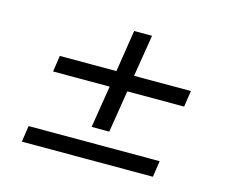

<svg xmlns="http://www.w3.org/2000/svg" viewBox="-82 -655 912 767"><g transform="rotate(15 374.0 -271.5)"><path d="M319 -129 347 -303H113L123 -370H357L384 -543H458L430 -370H665L655 -303H420L392 -129ZM65 0 75 -67H617L607 0Z"/></g></svg>

Font: Nunito Sans 10pt Expanded
Style: Italic
Weight: 400
Width: 7
Italic angle: -9°
Designer: Vernon Adams
Foundry: Vernon Adams
Version: Version 3.101;gftools[0.9.27]